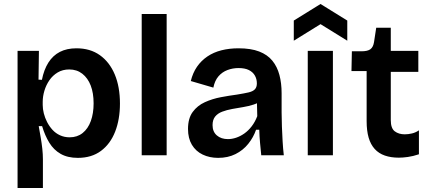

<svg xmlns="http://www.w3.org/2000/svg" viewBox="-20 -778 2151 962"><path d="M68 164V-263V-523H175L173 -379L190 -378Q200 -429 222.5 -464.5Q245 -500 280 -518Q315 -536 363 -536Q432 -536 480.5 -501.5Q529 -467 555 -405Q581 -343 581 -259Q581 -180 557 -118.5Q533 -57 486 -22Q439 13 370 13Q319 13 284 -7Q249 -27 227 -63Q205 -99 191 -146H174Q179 -118 184 -89Q189 -60 192 -32.5Q195 -5 195 20V164ZM329 -90Q367 -90 394 -111.5Q421 -133 435 -171.5Q449 -210 449 -260Q449 -312 434.5 -349.5Q420 -387 392.5 -408.5Q365 -430 327 -430Q294 -430 269 -415Q244 -400 227.5 -376Q211 -352 202.5 -323.5Q194 -295 194 -268V-252Q194 -232 199.5 -210Q205 -188 216 -166.5Q227 -145 243 -127.5Q259 -110 281 -100Q303 -90 329 -90Z M690 0V-708H815V0Z M1073 13Q1030 13 995.5 -3.5Q961 -20 941.5 -52.5Q922 -85 922 -132Q922 -185 945.5 -217Q969 -249 1006.5 -266Q1044 -283 1086.5 -291Q1129 -299 1167 -304Q1204 -310 1225.5 -315Q1247 -320 1257 -330.5Q1267 -341 1267 -360Q1267 -382 1257 -399.5Q1247 -417 1227 -427Q1207 -437 1175 -437Q1146 -437 1119.5 -427Q1093 -417 1074.5 -395.5Q1056 -374 1049 -339L936 -372Q946 -413 967 -443.5Q988 -474 1019 -495Q1050 -516 1089.5 -526Q1129 -536 1175 -536Q1237 -536 1278.5 -520Q1320 -504 1344.5 -474Q1369 -444 1380 -402.5Q1391 -361 1391 -311V-214Q1391 -180 1392.5 -143.5Q1394 -107 1396 -70.5Q1398 -34 1402 0H1289Q1286 -29 1283 -61.5Q1280 -94 1279 -128H1263Q1250 -90 1224 -57.5Q1198 -25 1160 -6Q1122 13 1073 13ZM1122 -81Q1142 -81 1163 -88Q1184 -95 1204 -109Q1224 -123 1241 -145Q1258 -167 1269 -196L1267 -280L1292 -276Q1275 -262 1250.5 -254Q1226 -246 1198.5 -241.5Q1171 -237 1143.5 -232Q1116 -227 1093.5 -218.5Q1071 -210 1058 -194Q1045 -178 1045 -151Q1045 -118 1066.5 -99.5Q1088 -81 1122 -81Z M1522 0V-523H1648V0ZM1452 -574V-675L1586 -758L1720 -675V-574L1586 -657Z M1978 12Q1939 12 1908.5 1.5Q1878 -9 1857.5 -31.5Q1837 -54 1827 -88.5Q1817 -123 1817 -171V-422H1741L1743 -521H1791Q1822 -521 1836 -531.5Q1850 -542 1854 -567L1865 -639H1938V-523H2076V-418H1938V-176Q1938 -135 1958 -120Q1978 -105 2008 -105Q2026 -105 2044.5 -109.5Q2063 -114 2079 -125V-5Q2049 5 2023.5 8.5Q1998 12 1978 12Z"/></svg>

Font: Bricolage Grotesque 48pt Condensed ExtraBold SemiBold
Style: Regular
Weight: 600
Version: Version 1.000;gftools[0.9.30]